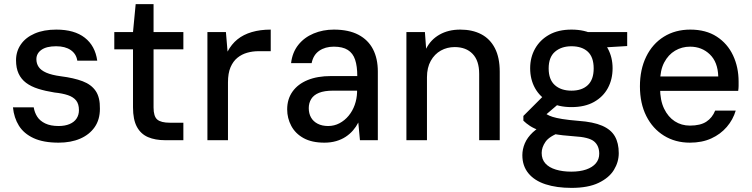

<svg xmlns="http://www.w3.org/2000/svg" viewBox="-20 -682 3659 934"><path d="M265 12Q191 12 143.5 -10Q96 -32 72 -70.5Q48 -109 43 -160H144Q148 -135 161 -114.5Q174 -94 200 -81.5Q226 -69 265 -69Q296 -69 318.5 -78.5Q341 -88 352.5 -105.5Q364 -123 364 -146Q364 -176 350.5 -193Q337 -210 310.5 -219Q284 -228 245 -232Q201 -239 166 -250Q131 -261 107 -279Q83 -297 70.5 -324Q58 -351 58 -389Q58 -432 81.5 -466Q105 -500 149 -519Q193 -538 254 -538Q342 -538 392.5 -498.5Q443 -459 453 -387H356Q351 -420 324 -438.5Q297 -457 253 -457Q206 -457 181.5 -439.5Q157 -422 157 -394Q157 -373 168 -356.5Q179 -340 205 -328.5Q231 -317 276 -311Q339 -303 381.5 -287Q424 -271 445.5 -239.5Q467 -208 466 -153Q466 -100 440.5 -63.5Q415 -27 370 -7.5Q325 12 265 12Z M783 0Q735 0 700 -15Q665 -30 646 -65Q627 -100 627 -160V-442H536V-526H627L640 -662H727V-526H872V-442H727V-159Q727 -116 745 -100.5Q763 -85 807 -85H872V0Z M989 0V-526H1079L1087 -431Q1106 -467 1135 -490.5Q1164 -514 1205 -526Q1246 -538 1297 -538V-433H1238Q1209 -433 1182.5 -425.5Q1156 -418 1135 -401Q1114 -384 1101.5 -355Q1089 -326 1089 -281V0Z M1558 12Q1497 12 1457 -10Q1417 -32 1397 -69.5Q1377 -107 1377 -150Q1377 -200 1403 -236.5Q1429 -273 1476.5 -292.5Q1524 -312 1590 -312H1718Q1718 -360 1707.5 -391.5Q1697 -423 1672 -439Q1647 -455 1604 -455Q1562 -455 1533 -435Q1504 -415 1496 -375H1396Q1402 -427 1431 -463.5Q1460 -500 1505.5 -519Q1551 -538 1604 -538Q1676 -538 1723.5 -513Q1771 -488 1794.5 -442.5Q1818 -397 1818 -334V0H1731L1723 -86Q1713 -66 1697.5 -48Q1682 -30 1661.5 -16.5Q1641 -3 1615 4.5Q1589 12 1558 12ZM1576 -69Q1606 -69 1631.5 -82.5Q1657 -96 1676 -119Q1695 -142 1705.5 -171.5Q1716 -201 1717 -233V-241H1600Q1558 -241 1532 -230.5Q1506 -220 1494 -200.5Q1482 -181 1482 -156Q1482 -130 1493 -110.5Q1504 -91 1525.5 -80Q1547 -69 1576 -69Z M1957 0V-526H2047L2053 -445Q2075 -489 2118 -513.5Q2161 -538 2219 -538Q2278 -538 2321 -515.5Q2364 -493 2387.5 -447.5Q2411 -402 2411 -333V0H2311V-323Q2311 -387 2279 -420Q2247 -453 2192 -453Q2155 -453 2124.5 -436Q2094 -419 2075.5 -386Q2057 -353 2057 -306V0Z M2760 232Q2688 232 2634 214.5Q2580 197 2550.5 161Q2521 125 2521 73Q2521 44 2533 15.5Q2545 -13 2572 -38.5Q2599 -64 2645 -83L2707 -39Q2652 -19 2633.5 8Q2615 35 2615 62Q2615 93 2633 113Q2651 133 2684 143Q2717 153 2759 153Q2801 153 2831.5 142.5Q2862 132 2878.5 112.5Q2895 93 2895 66Q2895 27 2870 6Q2845 -15 2772 -19Q2714 -23 2673 -30.5Q2632 -38 2604.5 -47.5Q2577 -57 2558 -69.5Q2539 -82 2526 -95V-118L2627 -219L2714 -191L2598 -92L2619 -140Q2630 -132 2640.5 -125.5Q2651 -119 2668 -113.5Q2685 -108 2715.5 -103Q2746 -98 2795 -94Q2866 -89 2909 -70.5Q2952 -52 2971 -19Q2990 14 2990 63Q2990 106 2966.5 144.5Q2943 183 2892 207.5Q2841 232 2760 232ZM2760 -161Q2696 -161 2651 -186Q2606 -211 2582.5 -253.5Q2559 -296 2559 -350Q2559 -403 2583 -445.5Q2607 -488 2651.5 -513Q2696 -538 2760 -538Q2825 -538 2869.5 -513Q2914 -488 2937 -445.5Q2960 -403 2960 -350Q2960 -296 2937 -253.5Q2914 -211 2869.5 -186Q2825 -161 2760 -161ZM2760 -241Q2811 -241 2839.5 -268Q2868 -295 2868 -349Q2868 -404 2839.5 -430.5Q2811 -457 2760 -457Q2711 -457 2680 -430.5Q2649 -404 2649 -349Q2649 -295 2679 -268Q2709 -241 2760 -241ZM2848 -447 2824 -526H3031V-458Z M3336 12Q3265 12 3210 -22Q3155 -56 3124 -117.5Q3093 -179 3093 -262Q3093 -344 3123.5 -406.5Q3154 -469 3209.5 -503.5Q3265 -538 3338 -538Q3414 -538 3466.5 -504Q3519 -470 3546 -412.5Q3573 -355 3573 -285Q3573 -275 3573 -264Q3573 -253 3571 -240H3166V-310H3474Q3472 -380 3433 -417.5Q3394 -455 3337 -455Q3297 -455 3264 -435.5Q3231 -416 3211 -378Q3191 -340 3191 -282V-254Q3191 -194 3210.5 -153.5Q3230 -113 3262.5 -92Q3295 -71 3336 -71Q3387 -71 3416 -90Q3445 -109 3459 -144H3559Q3546 -100 3515.5 -64.5Q3485 -29 3440 -8.5Q3395 12 3336 12Z"/></svg>

Font: DM Sans 9pt Medium
Style: Regular
Weight: 500
Version: Version 4.004;gftools[0.9.30]